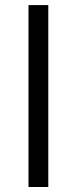

<svg xmlns="http://www.w3.org/2000/svg" viewBox="-20 -747 307 767"><path d="M172.9 -726.6H93.8V0H172.9Z"/></svg>

Font: Raveo
Style: Regular
Weight: 400
Designer: Jakub Foglar, Rasmus Andersson (Inter)
Foundry: Jakubfoglar.com
Version: Version 1.100;Glyphs 3.2.3 (3260)